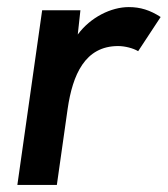

<svg xmlns="http://www.w3.org/2000/svg" viewBox="-20 -522 474 542"><path d="M29 0H140.5L171 -215C185 -310.5 219.5 -392 313.5 -392C332.5 -392 356 -386 370 -377.5L433.5 -474C403.5 -493.5 376 -502 343.5 -502C294 -502 235.5 -473.5 199.5 -424.5L207 -493H99Z"/></svg>

Font: HK Grotesk SemiBold
Style: Italic
Weight: 600
Italic angle: -16°
Designer: Alfredo Marco Pradil
Foundry: Hanken Design Co.
Version: Version 3.001;FEAKit 1.0